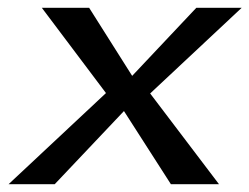

<svg xmlns="http://www.w3.org/2000/svg" viewBox="-20 -471 638 491"><path d="M2 0H120L297 -187L417 0H540L364 -232L598 -451H482L318 -277L208 -451H87L251 -233Z"/></svg>

Font: Charger Sport
Style: BdNrwObl
Weight: 700
Designer: Jasper
Foundry: Cannot Into Space Fonts
Version: Version 1.1